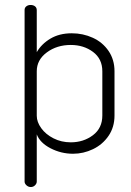

<svg xmlns="http://www.w3.org/2000/svg" viewBox="-20 -753 528 773"><path d="M128 -712V-543Q147 -576 183 -597.5Q219 -619 269 -619Q314 -619 353.5 -601Q393 -583 417 -548Q441 -513 441 -466V-288Q441 -241 417 -206Q393 -171 354.5 -152.5Q316 -134 274 -134Q226 -134 183.5 -156Q141 -178 128 -212V-22Q128 -14 121 -7Q114 0 104 0Q94 0 86.5 -7Q79 -14 79 -22V-713Q79 -722 86 -727.5Q93 -733 103 -733Q114 -733 121 -727.5Q128 -722 128 -712ZM265 -572Q209 -572 168.5 -542Q128 -512 128 -466V-287Q128 -262 146 -237Q164 -212 195.5 -196Q227 -180 265 -180Q316 -180 354 -208.5Q392 -237 392 -288V-466Q392 -516 354.5 -544Q317 -572 265 -572Z"/></svg>

Font: Dosis
Style: Regular
Weight: 400
Designer: Edgar Tolentino, Pablo Impallari, Igino Marini
Foundry: Edgar Tolentino, Pablo Impallari, Igino Marini
Version: Version 1.007;Glyphs 3.1.1 (3134)